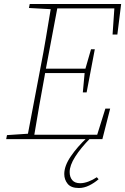

<svg xmlns="http://www.w3.org/2000/svg" viewBox="-20 -697 627 962"><path d="M125 -657 129 -677H587L568 -524H544L553 -655H267L210 -353H408L436 -450H455L414 -234H395L404 -331H206L203 -313Q176 -168 152 -22H467L508 -153H532L493 0H11L15 -20L120 -27L184 -364Q198 -435 210 -507Q222 -579 234 -651ZM302 175Q302 134 335 86Q368 38 414 -5H433Q384 45 356.5 88.5Q329 132 329 165Q329 190 342 205.5Q355 221 382 221Q401 221 423.5 212.5Q446 204 465 191L474 201Q452 220 426.5 232.5Q401 245 375 245Q336 245 319 224Q302 203 302 175Z"/></svg>

Font: Source Serif Pro ExtraLight
Style: Italic
Weight: 200
Italic angle: -12°
Designer: Frank Grießhammer
Foundry: Adobe Systems Incorporated
Version: Version 3.001;hotconv 1.0.111;makeotfexe 2.5.65597